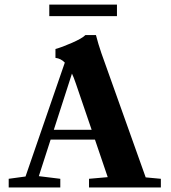

<svg xmlns="http://www.w3.org/2000/svg" viewBox="-20 -832 759 852"><path d="M198.7 -760.3V-811.5H499V-760.3ZM18.6 0V-38.6L93.3 -48.8L267.6 -554.2Q250.5 -572.3 226.1 -575.2V-614.7Q254.4 -622.1 299.8 -642.1Q345.2 -662.1 358.9 -676.3H405.8Q416.5 -634.8 429.7 -596.7L626.5 -44.9L693.8 -38.6V0H375V-38.6L458 -45.9L401.4 -212.4H204.6L152.3 -50.3L247.6 -38.6V0ZM316.4 -461.9Q306.2 -491.7 299.3 -505.4L218.8 -255.9H386.7Z"/></svg>

Font: Elstob 8pt
Style: Bold
Weight: 700
Designer: Peter S. Baker
Version: Version 1.015